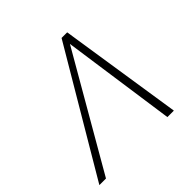

<svg xmlns="http://www.w3.org/2000/svg" viewBox="-169 -812 966 966"><g transform="rotate(-45 314.0 -329.0)"><path d="M9 0 398 -658H438L539 0H493L403 -632H421L56 0Z"/></g></svg>

Font: Ysabeau Infant ExtraLight
Style: Italic
Weight: 250
Italic angle: -12°
Designer: Christian Thalmann (Catharsis Fonts)
Version: Version 2.001;gftools[0.9.30]; featfreeze: ss01,ss02,lnum